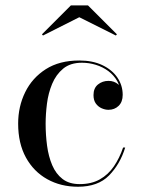

<svg xmlns="http://www.w3.org/2000/svg" viewBox="-20 -700 548 730"><path d="M276.5 10Q211 10 159.5 -18.8Q108 -47.5 78.5 -101.2Q49 -155 49 -230Q49 -295 75.8 -349.5Q102.5 -404 154.2 -437Q206 -470 281.5 -470Q332.5 -470 369.5 -452.2Q406.5 -434.5 426.5 -404.8Q446.5 -375 446.5 -339.5Q446.5 -312.5 431 -297.5Q415.5 -282.5 392.5 -282.5Q380 -282.5 366.8 -288.2Q353.5 -294 344.5 -306.2Q335.5 -318.5 335.5 -338.5Q335.5 -365 352.5 -378.8Q369.5 -392.5 392.5 -392.5Q414 -392.5 429.8 -379.2Q445.5 -366 445.5 -339.5H438.5Q438.5 -369 425.8 -391.5Q413 -414 391.8 -429.8Q370.5 -445.5 344.5 -453.5Q318.5 -461.5 291.5 -461.5Q247.5 -461.5 220.2 -439Q193 -416.5 178.2 -381Q163.5 -345.5 158.5 -305.5Q153.5 -265.5 153.5 -230Q153.5 -187 159 -146Q164.5 -105 178.5 -72Q192.5 -39 217.8 -19.5Q243 0 283 0Q327.5 0 359.5 -18Q391.5 -36 413 -67.5Q434.5 -99 448 -139H456Q436.5 -75.5 394.5 -32.8Q352.5 10 276.5 10ZM143.5 -565 139.5 -569.5 249.5 -679.5H314.5L424.5 -569.5L420.5 -565L281.5 -634.5Z"/></svg>

Font: Bodoni Moda 28pt
Style: Regular
Weight: 400
Designer: Owen Earl
Foundry: indestructible type
Version: Version 2.005